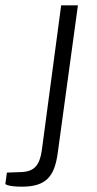

<svg xmlns="http://www.w3.org/2000/svg" viewBox="-120 -536 363 722"><path d="M97 40 173 -516H110L37 31C29 85 9 109 -39 111L-94 113L-100 156C-100 156 -91 166 -38 166C54 166 85 127 97 40Z"/></svg>

Font: United Sans ExtraLight
Style: Italic
Weight: 200
Italic angle: -8°
Designer: Pablo Impallari, Rodrigo Fuenzalida (Modified by Dan O. Williams)
Version: Version 1.000;PS 001.000;hotconv 1.0.88;makeotf.lib2.5.64775